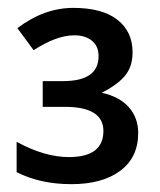

<svg xmlns="http://www.w3.org/2000/svg" viewBox="-20 -743 403 485"><path d="M314.9 -610.8Q314.9 -574.2 295.2 -551Q275.4 -527.8 236.8 -508.8Q282.7 -498.5 305.9 -471.7Q329.1 -444.8 329.1 -407.2Q329.1 -345.2 283.7 -311.5Q238.3 -277.8 160.2 -277.8Q82 -277.8 22 -308.1V-384.8Q92.8 -346.2 153.8 -346.2Q241.2 -346.2 241.2 -412.1Q241.2 -473.1 144 -473.1H87.9V-538.1H139.2Q229 -538.1 229 -601.1Q229 -626.5 212.2 -640.1Q195.3 -653.8 168 -653.8Q123 -653.8 64.9 -616.2L23.9 -671.9Q91.8 -723.1 165 -723.1Q238.3 -723.1 276.6 -693.1Q314.9 -663.1 314.9 -610.8Z"/></svg>

Font: OpenSans-Semibold
Style: Regular
Weight: 600
Foundry: Ascender Corporation
Version: Version 1.10